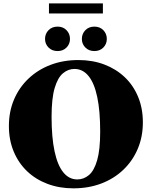

<svg xmlns="http://www.w3.org/2000/svg" viewBox="-20 -1064 870 1100"><path d="M429 -720Q510 -720 577.5 -694.5Q645 -669 694.5 -622Q744 -575 771.2 -509.2Q798.5 -443.5 798.5 -363Q798.5 -280 769 -210.8Q739.5 -141.5 686 -90.8Q632.5 -40 560 -12.5Q487.5 15 400.5 15Q320 15 252.2 -10.5Q184.5 -36 135.2 -83Q86 -130 58.5 -195.8Q31 -261.5 31 -342Q31 -425 60.5 -494.2Q90 -563.5 143.8 -614.2Q197.5 -665 270 -692.5Q342.5 -720 429 -720ZM423 -36Q459.5 -36 489.2 -60.8Q519 -85.5 536.5 -145.5Q554 -205.5 554 -310Q554 -428 537.2 -507.8Q520.5 -587.5 487.5 -628.2Q454.5 -669 406.5 -669Q370.5 -669 340.8 -644.2Q311 -619.5 293.2 -559.8Q275.5 -500 275.5 -395Q275.5 -277.5 292.5 -197.5Q309.5 -117.5 342.5 -76.8Q375.5 -36 423 -36ZM310 -771.5Q278 -771.5 258 -791.8Q238 -812 238 -841Q238 -870.5 258 -891Q278 -911.5 310 -911.5Q341.5 -911.5 361.2 -891Q381 -870.5 381 -841Q381 -812 361.2 -791.8Q341.5 -771.5 310 -771.5ZM520.5 -771.5Q489 -771.5 469 -791.8Q449 -812 449 -841Q449 -870.5 469 -891Q489 -911.5 520.5 -911.5Q552.5 -911.5 572.2 -891Q592 -870.5 592 -841Q592 -812 572.2 -791.8Q552.5 -771.5 520.5 -771.5ZM260.5 -987V-1044.5H569.5V-987Z"/></svg>

Font: Newsreader 60pt ExtraBold
Style: Regular
Weight: 800
Designer: Hugues Gentile
Foundry: Production Type
Version: Version 1.003